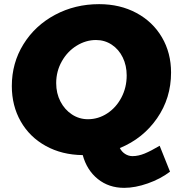

<svg xmlns="http://www.w3.org/2000/svg" viewBox="-20 -734 852 926"><path d="M750 -31 800 94Q754 129 693 150.5Q632 172 579 172Q505 172 452 129.5Q399 87 379 14Q279 13 201 -30Q123 -73 80 -148.5Q37 -224 37 -319Q37 -430 93 -520.5Q149 -611 245.5 -662.5Q342 -714 458 -714Q559 -714 638 -671.5Q717 -629 761 -554Q805 -479 805 -384Q805 -261 737.5 -163.5Q670 -66 558 -20Q567 -2 583.5 8.5Q600 19 619 19Q647 19 677.5 6.5Q708 -6 750 -31ZM404 -159Q454 -159 497 -187Q540 -215 565.5 -263.5Q591 -312 591 -370Q591 -418 572 -457Q553 -496 519 -518.5Q485 -541 443 -541Q394 -541 349.5 -513.5Q305 -486 278 -438Q251 -390 251 -333Q251 -284 271.5 -244.5Q292 -205 327 -182Q362 -159 404 -159Z"/></svg>

Font: TypoPRO Montserrat
Style: Italic
Weight: 800
Italic angle: -11.3°
Designer: Julieta Ulanovsky
Foundry: Julieta Ulanovsky
Version: Version 6.001